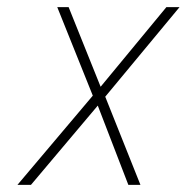

<svg xmlns="http://www.w3.org/2000/svg" viewBox="-20 -520 525 540"><path d="M263 -276 173 -500H141L241 -251L29 0H67L255 -223L341 0H375L276 -248L485 -500H448Z"/></svg>

Font: Advent Pro ExtraLight
Style: Italic
Weight: 250
Italic angle: -12°
Version: Version 3.000